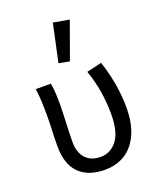

<svg xmlns="http://www.w3.org/2000/svg" viewBox="-144 -859 798 961"><g transform="rotate(-20 255.0 -379.0)"><path d="M249 12Q161 12 112.5 -35.5Q64 -83 64 -180Q64 -224 66 -266.5Q68 -309 68 -353Q68 -382 66.5 -415Q65 -448 60 -486H140Q145 -460 146.5 -432.5Q148 -405 148 -373Q148 -352 147 -327.5Q146 -303 145 -276.5Q144 -250 143 -224Q142 -198 142 -176Q142 -143 150.5 -120.5Q159 -98 174 -83.5Q189 -69 208.5 -62.5Q228 -56 250 -56Q303 -56 337.5 -100.5Q372 -145 372 -240Q372 -296 363.5 -354Q355 -412 332 -479L412 -498Q433 -435 444 -371.5Q455 -308 455 -243Q455 -181 440 -133.5Q425 -86 398 -53.5Q371 -21 333 -4.5Q295 12 249 12ZM211 -569 254 -770 339 -755 268 -558Z"/></g></svg>

Font: CV Source Sans
Style: Regular
Weight: 400
Designer: Paul D. Hunt
Foundry: Adobe Systems Incorporated
Version: Version 3.001